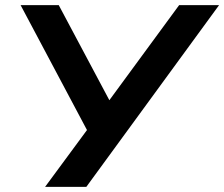

<svg xmlns="http://www.w3.org/2000/svg" viewBox="-20 -725 870 745"><path d="M155 0 329 -236 331 -195 60 -705H208L414 -318H391L675 -705H830L315 0Z"/></svg>

Font: Nunito Sans 10pt SemiExpanded
Style: Bold Italic
Weight: 700
Width: 6
Italic angle: -9°
Designer: Vernon Adams
Foundry: Vernon Adams
Version: Version 3.101;gftools[0.9.27]